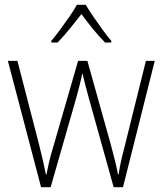

<svg xmlns="http://www.w3.org/2000/svg" viewBox="-20 -784 681 804"><path d="M352 -373Q337 -427 326 -474H324Q319 -449 312.5 -424Q306 -399 299 -373L192 0H152L13 -529H53L144 -177Q154 -137 160.5 -108.5Q167 -80 172 -54H175Q179 -77 186 -107Q193 -137 205 -176L307 -529H346L445 -175Q454 -141 461.5 -111Q469 -81 474 -54H477Q481 -83 486.5 -108Q492 -133 502 -171L591 -529H628L495 0H456ZM339 -764Q352 -742 371.5 -713.5Q391 -685 411 -657.5Q431 -630 446 -613V-606H420Q395 -631 368.5 -663.5Q342 -696 321 -725Q299 -697 272.5 -664Q246 -631 221 -606H195V-613Q211 -632 231.5 -659.5Q252 -687 271 -714.5Q290 -742 302 -764Z"/></svg>

Font: Noto Sans Armenian SemiCondensed ExtraLight
Style: Regular
Weight: 200
Width: 4
Designer: Monotype Design Team
Foundry: Monotype Imaging Inc.
Version: Version 2.008; ttfautohint (v1.8.4.7-5d5b)